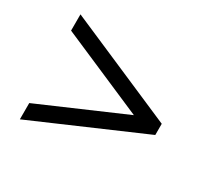

<svg xmlns="http://www.w3.org/2000/svg" viewBox="-112 -734 838 798"><g transform="rotate(30 306.5 -335.0)"><path d="M64 -83V-161.1L465.8 -335L64 -508.8V-586.9L584 -361.8V-308.1Z"/></g></svg>

Font: El Messiri SemiBold
Style: Regular
Weight: 600
Designer: Mohamed Gaber
Foundry: Kief Type Foundry
Version: Version 2.007;PS 002.007;hotconv 1.0.88;makeotf.lib2.5.64775